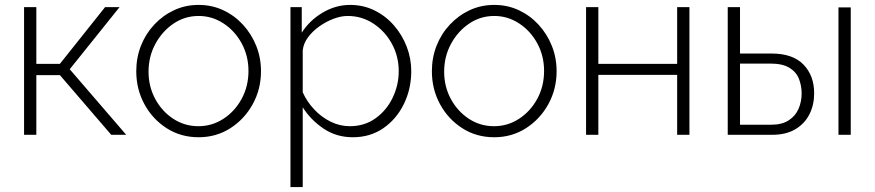

<svg xmlns="http://www.w3.org/2000/svg" viewBox="-20 -549 3564 782"><path d="M78 0V-520H128V-289H224L408 -520H467L264 -267L494 0H433L224 -243H128V0Z M789 10Q716 10 658.5 -27Q601 -64 568 -125Q535 -186 535 -259Q535 -314 554 -362.5Q573 -411 608 -448.5Q643 -486 689 -507.5Q735 -529 789 -529Q843 -529 889 -507.5Q935 -486 969.5 -448.5Q1004 -411 1023.5 -362.5Q1043 -314 1043 -259Q1043 -186 1009.5 -125Q976 -64 918.5 -27Q861 10 789 10ZM585 -257Q585 -196 612.5 -145.5Q640 -95 686 -65Q732 -35 788 -35Q844 -35 890.5 -65.5Q937 -96 964.5 -147Q992 -198 992 -260Q992 -321 964.5 -372Q937 -423 890.5 -453.5Q844 -484 789 -484Q733 -484 687 -453Q641 -422 613 -370.5Q585 -319 585 -257Z M1417 10Q1350 10 1297.5 -25.5Q1245 -61 1213 -112V213H1163V-520H1209V-416Q1241 -466 1294 -497.5Q1347 -529 1406 -529Q1460 -529 1505.5 -506.5Q1551 -484 1584.5 -445.5Q1618 -407 1636.5 -359Q1655 -311 1655 -259Q1655 -187 1625 -125.5Q1595 -64 1541.5 -27Q1488 10 1417 10ZM1405 -35Q1465 -35 1510 -67.5Q1555 -100 1579.5 -151.5Q1604 -203 1604 -259Q1604 -319 1576.5 -370Q1549 -421 1501.5 -452.5Q1454 -484 1396 -484Q1369 -484 1338.5 -472.5Q1308 -461 1280.5 -441.5Q1253 -422 1234.5 -397Q1216 -372 1213 -344V-173Q1230 -135 1259.5 -103.5Q1289 -72 1326.5 -53.5Q1364 -35 1405 -35Z M1993 10Q1920 10 1862.5 -27Q1805 -64 1772 -125Q1739 -186 1739 -259Q1739 -314 1758 -362.5Q1777 -411 1812 -448.5Q1847 -486 1893 -507.5Q1939 -529 1993 -529Q2047 -529 2093 -507.5Q2139 -486 2173.5 -448.5Q2208 -411 2227.5 -362.5Q2247 -314 2247 -259Q2247 -186 2213.5 -125Q2180 -64 2122.5 -27Q2065 10 1993 10ZM1789 -257Q1789 -196 1816.5 -145.5Q1844 -95 1890 -65Q1936 -35 1992 -35Q2048 -35 2094.5 -65.5Q2141 -96 2168.5 -147Q2196 -198 2196 -260Q2196 -321 2168.5 -372Q2141 -423 2094.5 -453.5Q2048 -484 1993 -484Q1937 -484 1891 -453Q1845 -422 1817 -370.5Q1789 -319 1789 -257Z M2367 0V-520H2417V-289H2738V-520H2788V0H2738V-244H2417V0Z M2944 0V-520H2994V-331H3122Q3209 -331 3252.5 -286Q3296 -241 3296 -169Q3296 -122 3277 -84Q3258 -46 3220 -23Q3182 0 3126 0ZM3395 0V-519H3445V0ZM2994 -41H3121Q3165 -41 3192.5 -59Q3220 -77 3232.5 -106Q3245 -135 3245 -168Q3245 -200 3234 -228Q3223 -256 3195 -273Q3167 -290 3119 -290H2994Z"/></svg>

Font: Raleway Light
Style: Regular
Weight: 300
Designer: Matt McInerney, Pablo Impallari, Rodrigo Fuenzalida
Foundry: Matt McInerney, Pablo Impallari, Rodrigo Fuenzalida
Version: Version 4.026